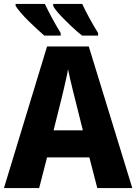

<svg xmlns="http://www.w3.org/2000/svg" viewBox="-20 -951 689 971"><path d="M472 0 432 -155H218L178 0H0L218 -716H429L649 0ZM360 -448Q355 -468 348 -496Q341 -524 334.5 -552.5Q328 -581 324 -601Q321 -581 314.5 -552.5Q308 -524 301.5 -496Q295 -468 290 -448L251 -292H399ZM396 -931Q409 -902 431 -861.5Q453 -821 476 -784V-771H395Q371 -790 340.5 -818.5Q310 -847 284 -875Q258 -903 249 -921V-931ZM207 -931Q221 -901 242.5 -861Q264 -821 287 -784V-771H204Q188 -785 166 -805Q144 -825 122.5 -846.5Q101 -868 84 -888Q67 -908 59 -921V-931Z"/></svg>

Font: Noto Sans SemiCondensed ExtraBold
Style: Regular
Weight: 800
Width: 4
Designer: Monotype Design Team
Foundry: Monotype Imaging Inc.
Version: Version 2.013; ttfautohint (v1.8.4.7-5d5b)